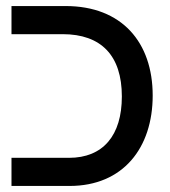

<svg xmlns="http://www.w3.org/2000/svg" viewBox="-20 -615 563 635"><path d="M18 0H210C388 0 485 -127 485 -299C485 -475 383 -595 197 -595H18V-502H187C315 -502 383 -431 383 -296C383 -167 321 -93 208 -93H18Z"/></svg>

Font: Noto Sans Hebrew ExtraCondensed Medium
Style: Regular
Weight: 500
Width: 2
Designer: Monotype Design Team
Foundry: Monotype Imaging Inc.
Version: Version 2.004